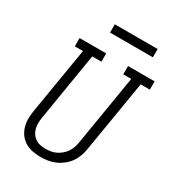

<svg xmlns="http://www.w3.org/2000/svg" viewBox="-216 -1035 1054 1164"><g transform="rotate(30 311.0 -453.0)"><path d="M251 8Q222 8 194.5 2.5Q167 -3 143.5 -17Q120 -31 104 -52.5Q88 -74 80 -100.5Q72 -127 72 -155.5Q72 -184 77 -213L154 -677H97V-735H283V-677H219L141 -203Q138 -184 137.5 -164.5Q137 -145 141.5 -127Q146 -109 156 -94Q166 -79 181 -68.5Q196 -58 214.5 -54Q233 -50 252 -50Q271 -50 289.5 -53Q308 -56 325.5 -64.5Q343 -73 358.5 -86Q374 -99 385 -115.5Q396 -132 402 -150Q408 -168 411 -187L492 -677H436V-735H622V-677H558L475 -177Q471 -151 462 -126Q453 -101 437.5 -79Q422 -57 400 -39.5Q378 -22 353 -11Q328 0 302 4Q276 8 251 8ZM240 -856V-914H540V-856Z"/></g></svg>

Font: Iosevka Curly Slab LtExObl
Style: Regular
Weight: 300
Width: 7
Italic angle: -9°
Monospace: yes
Designer: Belleve Invis
Foundry: Belleve Invis
Version: Version 11.1.0; ttfautohint (v1.8.3)